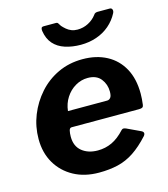

<svg xmlns="http://www.w3.org/2000/svg" viewBox="-112 -830 810 927"><g transform="rotate(-15 293.0 -366.0)"><path d="M269 10Q197 10 143 -19.5Q89 -49 58.5 -101Q28 -153 28 -222Q28 -284 50.5 -340.5Q73 -397 113.5 -442.5Q154 -488 209.5 -514Q265 -540 332 -540Q401 -540 452.5 -512.5Q504 -485 532.5 -433Q561 -381 561 -307Q561 -294 560 -280Q559 -266 557 -251Q556 -243 551 -239.5Q546 -236 534 -236H197Q187 -236 184 -223Q181 -210 181 -193Q181 -145 212 -120Q243 -95 291 -95Q329 -95 362 -110.5Q395 -126 427 -161Q432 -166 437.5 -165.5Q443 -165 450 -162L516 -131Q536 -122 523 -105Q483 -61 444.5 -35.5Q406 -10 363.5 0Q321 10 269 10ZM396 -316Q406 -316 413 -324.5Q420 -333 420 -355Q420 -391 398.5 -418.5Q377 -446 333 -446Q300 -446 271 -429Q242 -412 223 -382.5Q204 -353 200 -316ZM523 -742Q532 -742 535 -734Q538 -726 533 -716Q516 -683 487.5 -658.5Q459 -634 422 -621.5Q385 -609 344 -609Q301 -609 265.5 -620.5Q230 -632 208 -657Q186 -682 180 -722Q179 -730 181 -736Q183 -742 193 -742H254Q262 -742 265 -736Q268 -730 274 -722Q282 -713 292.5 -704Q303 -695 316.5 -689.5Q330 -684 347 -684Q376 -684 401 -697Q426 -710 442 -731Q446 -738 451.5 -740Q457 -742 462 -742Z"/></g></svg>

Font: Libre Franklin Thin
Style: Bold Italic
Weight: 700
Italic angle: -8°
Version: Version 3.000